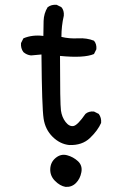

<svg xmlns="http://www.w3.org/2000/svg" viewBox="-20 -637 540 789"><path d="M249 130.9Q226.6 127 206.1 106.4Q185.5 85.9 186.5 57.6Q187.5 29.3 209 11.7Q230.5 -5.9 255.9 1Q281.2 7.8 300.3 25.4Q319.3 43 314.5 70.3Q309.6 97.7 292 115.2Q274.4 132.8 249 130.9ZM264.6 -41Q226.6 -44.9 196.3 -74.7Q166 -104.5 159.2 -149.4Q152.3 -194.3 150.4 -413.1L107.4 -409.2Q89.8 -411.1 76.2 -422.9Q64.5 -438.5 66.4 -460L76.2 -479.5Q113.3 -495.1 158.2 -489.3Q158.2 -520.5 159.2 -551.3Q160.2 -582 175.8 -607.4Q191.4 -619.1 212.9 -617.2L232.4 -607.4Q244.1 -593.8 242.2 -572.3Q232.4 -530.3 232.4 -485.4Q264.6 -477.5 300.8 -479.5Q336.9 -481.4 366.2 -469.7Q377.9 -456.1 376 -434.6L366.2 -415Q325.2 -397.5 226.6 -407.2Q226.6 -210 230.5 -182.6Q234.4 -155.3 249.5 -135.7Q264.6 -116.2 281.7 -119.1Q298.8 -122.1 331.1 -168.9Q344.7 -180.7 366.2 -178.7L385.7 -168.9Q397.5 -153.3 395.5 -131.8Q381.8 -100.6 349.6 -69.8Q317.4 -39.1 264.6 -41Z"/></svg>

Font: NaikaiFont
Style: Regular
Weight: 400
Version: Version 1.67